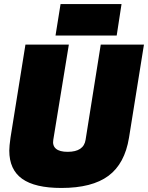

<svg xmlns="http://www.w3.org/2000/svg" viewBox="-20 -921 733 951"><path d="M284 10Q153 10 89.5 -35.5Q26 -81 26 -175Q26 -187 27.5 -202Q29 -217 32 -239L106 -700H321L244 -229Q239 -200 257 -184.5Q275 -169 315 -169Q395 -169 404 -229L479 -700H693L619 -239Q598 -110 517 -50Q436 10 284 10ZM255 -745 280 -901H582L558 -745Z"/></svg>

Font: Georama ExtraCondensed Thin Black
Style: Italic
Weight: 900
Italic angle: -9°
Version: Version 1.001